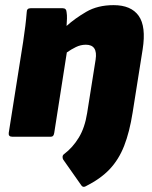

<svg xmlns="http://www.w3.org/2000/svg" viewBox="-20 -532 592 747"><path d="M313 193Q303 198 297 190L226 89Q223 84 223.5 77.5Q224 71 230 67Q263 42 286.5 3.5Q310 -35 319 -92L352 -300Q361 -358 314 -358Q294 -358 275.5 -349Q257 -340 240 -328L191 -15Q190 -8 187 -4Q184 0 176 0H28Q12 0 14 -15L70 -369Q75 -402 78.5 -430.5Q82 -459 84 -485Q84 -500 99 -500H224Q238 -500 239 -485Q241 -473 240.5 -459.5Q240 -446 239 -431Q271 -460 315.5 -486Q360 -512 422 -512Q490 -512 519.5 -470.5Q549 -429 535 -340L496 -94Q484 -18 463 35.5Q442 89 406.5 126.5Q371 164 313 193Z"/></svg>

Font: Sofia Sans ExtraBlack
Style: Italic
Weight: 1000
Italic angle: -9°
Designer: Botio Nikoltchev, Ani Petrova
Foundry: lettersoup
Version: Version 4.100; ttfautohint (v1.8.4.7-5d5b)